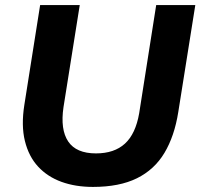

<svg xmlns="http://www.w3.org/2000/svg" viewBox="-20 -725 789 756"><path d="M346 11Q277 11 222 -9Q167 -29 130 -69Q93 -109 78 -170Q63 -231 76 -313L138 -705H294L230 -303Q217 -215 248.5 -168Q280 -121 358 -121Q430 -121 472 -159.5Q514 -198 528 -279L595 -705H749L682 -284Q667 -189 627.5 -123Q588 -57 519 -23Q450 11 346 11Z"/></svg>

Font: Nunito Sans 12pt ExtraLight ExtraBold
Style: Italic
Weight: 800
Italic angle: -9°
Version: Version 3.101;gftools[0.9.27]